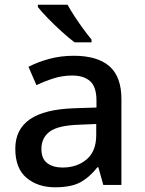

<svg xmlns="http://www.w3.org/2000/svg" viewBox="-20 -786 615 816"><path d="M293 -549Q394 -549 445 -504.5Q496 -460 496 -365V0H419L398 -75H394Q359 -31 320 -10.5Q281 10 214 10Q141 10 93 -30Q45 -70 45 -154Q45 -236 107 -279Q169 -322 297 -326L390 -329V-358Q390 -417 363 -441Q336 -465 287 -465Q246 -465 208 -453Q170 -441 135 -424L101 -502Q139 -522 188.5 -535.5Q238 -549 293 -549ZM317 -256Q226 -253 191 -226.5Q156 -200 156 -153Q156 -111 181 -92.5Q206 -74 246 -74Q307 -74 348 -108.5Q389 -143 389 -212V-259ZM267 -766Q279 -744 297 -716.5Q315 -689 334 -663Q353 -637 369 -618V-606H297Q273 -624 242 -652Q211 -680 183 -709Q155 -738 141 -756V-766Z"/></svg>

Font: Noto Sans Thaana Medium
Style: Regular
Weight: 500
Designer: David Williams
Foundry: Google Inc.
Version: Version 3.001; ttfautohint (v1.8.4.7-5d5b)